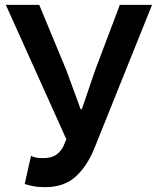

<svg xmlns="http://www.w3.org/2000/svg" viewBox="-20 -759 648 793"><path d="M167 14Q138 14 118 10Q98 6 82 1L108 -115Q117 -111 128 -108.5Q139 -106 159 -106Q189 -106 208.5 -117.5Q228 -129 241 -153L254 -184L4 -739H142L254 -469L313 -308H318L373 -469L475 -739H608L372 -152Q342 -75 293.5 -30.5Q245 14 167 14Z"/></svg>

Font: Noto Sans TC SemiBold
Style: Regular
Weight: 600
Designer: Ryoko NISHIZUKA  (kana, bopomofo & ideographs); Paul D. Hunt (Latin, Greek & Cyrillic); Sandoll Communications , Soo-you
Foundry: Adobe
Version: Version 2.004-H2;hotconv 1.0.118;makeotfexe 2.5.65603